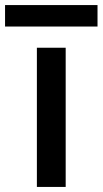

<svg xmlns="http://www.w3.org/2000/svg" viewBox="-71 -740 406 760"><path d="M75 -551C75 -551 75 0 75 0C75 0 189 0 189 0C189 0 189 -551 189 -551C189 -551 75 -551 75 -551ZM-51 -720C-51 -720 -51 -635 -51 -635C-51 -635 315 -635 315 -635C315 -635 315 -720 315 -720C315 -720 -51 -720 -51 -720Z"/></svg>

Font: Girnar Poppins
Style: Medium
Weight: 500
Designer: Ninad Kale (Devanagari), Jonny Pinhorn (Latin)
Foundry: Indian Type Foundry
Version: ""